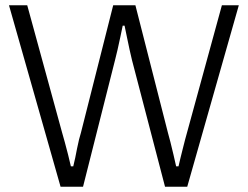

<svg xmlns="http://www.w3.org/2000/svg" viewBox="-20 -706 937 726"><path d="M209 0 14 -686H83L215 -204Q219 -191 225 -168.5Q231 -146 237.5 -121Q244 -96 248 -77H257Q261 -92 264.5 -109.5Q268 -127 271.5 -145Q275 -163 279 -179Q283 -195 286 -204L408 -686H492L615 -204Q619 -191 624.5 -168.5Q630 -146 636 -121Q642 -96 646 -77H655Q658 -91 662.5 -109Q667 -127 671.5 -145Q676 -163 680 -178.5Q684 -194 687 -204L819 -686H883L688 0H604L479 -479Q475 -495 470 -518Q465 -541 460 -565.5Q455 -590 451 -609H444Q440 -591 435 -566Q430 -541 424.5 -518Q419 -495 415 -479L294 0Z"/></svg>

Font: Archivo SemiBold ExtraLight
Style: Regular
Weight: 250
Version: Version 2.001